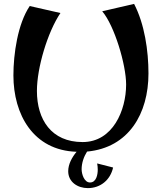

<svg xmlns="http://www.w3.org/2000/svg" viewBox="-20 -746 833 988"><path d="M480 95C482 106 483 117 483 127C483 152 476 193 443 193C413 193 400 149 400 125C400 93 411 61 428 34C643 14 744 -162 744 -368C744 -485 724 -622 670 -726L506 -688C569 -614 629 -413 629 -311C629 -179 561 -15 405 -15C244 -15 170 -131 170 -278C170 -398 225 -581 291 -679L133 -715C71 -623 49 -468 49 -358C49 -157 151 28 374 35C350 64 331 99 331 135C331 191 380 222 432 222C497 222 548 180 562 116Z"/></svg>

Font: Original Surfer
Style: Regular
Weight: 400
Designer: Astigmatic (AOETI)
Foundry: Astigmatic (AOETI)
Version: Version 1.001